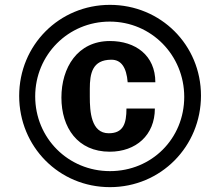

<svg xmlns="http://www.w3.org/2000/svg" viewBox="-20 -755 907 791"><path d="M125 -358C125 -529 261 -666 432 -666C604 -666 739 -527 739 -356C739 -184 605 -50 433 -50C261 -50 125 -186 125 -358ZM233 -353C233 -229 300 -130 432 -130C540 -130 618 -198 618 -308H501C501 -246 488 -206 428 -206C355 -206 350 -296 350 -356V-389C350 -452 360 -509 439 -509C479 -509 501 -478 506 -416H620C620 -527 538 -586 433 -586C299 -586 233 -476 233 -353ZM59 -360C59 -151 223 16 433 16C643 16 808 -152 808 -361C808 -570 642 -735 433 -735C224 -735 59 -569 59 -360Z"/></svg>

Font: Perun
Style: Bold
Weight: 700
Foundry: Copyright (c) Stefan Peev, Context Ltd, 2016
Version: Version 1.089